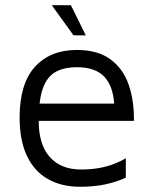

<svg xmlns="http://www.w3.org/2000/svg" viewBox="-20 -699 587 734"><path d="M286 15Q215 15 163 -14.5Q111 -44 83 -103Q55 -162 55 -250Q55 -379 113.5 -443.5Q172 -508 274 -508Q354 -508 402.5 -472Q451 -436 472 -375Q493 -314 492 -237H91L96 -303H445L417 -293Q414 -368 379.5 -405Q345 -442 274 -442Q225 -442 192.5 -424Q160 -406 144 -361.5Q128 -317 128 -237Q128 -146 170.5 -98.5Q213 -51 290 -51Q327 -51 358 -56.5Q389 -62 415 -72Q441 -82 461 -94V-20Q425 -3 381.5 6Q338 15 286 15ZM261 -564 178 -679H251L308 -564Z"/></svg>

Font: Maven Pro
Style: Regular
Weight: 400
Designer: Joe Prince
Foundry: Joe Prince
Version: Version 2.103